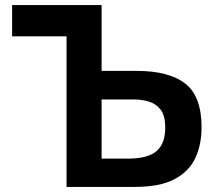

<svg xmlns="http://www.w3.org/2000/svg" viewBox="-20 -733 846 753"><path d="M509.5 0H241V-590.5H27.5V-713H378.5V-455H515.5Q643 -455 706.8 -405Q770.5 -355 770.5 -234Q770.5 -165 745.5 -112.2Q720.5 -59.5 663.5 -29.8Q606.5 0 509.5 0ZM378.5 -111H483.5Q558.5 -111 593.2 -139.8Q628 -168.5 628 -233Q628 -280 609.5 -303.5Q591 -327 562.8 -335Q534.5 -343 506 -343H378.5Z"/></svg>

Font: Commissioner SemiBold
Style: Regular
Weight: 600
Designer: Kostas Bartsokas
Foundry: Kostas Bartsokas
Version: Version 1.000; ttfautohint (v1.8.3)